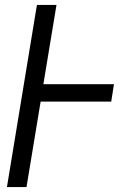

<svg xmlns="http://www.w3.org/2000/svg" viewBox="-20 -755 540 775"><path d="M8 0 129 -735H208L155 -415H440L429 -345H144L87 0Z"/></svg>

Font: Iosevka Term Curly Oblique
Style: Regular
Weight: 400
Italic angle: -9°
Designer: Belleve Invis
Foundry: Belleve Invis
Version: Version 32.3.0